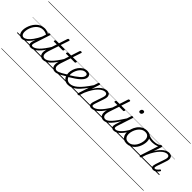

<svg xmlns="http://www.w3.org/2000/svg" viewBox="103 -2423 4336 4336"><g transform="rotate(45 2271.0 -255.0)"><path d="M167 17Q131 17 104 -1.5Q77 -20 62 -54.5Q47 -89 47 -136Q47 -180 61 -232Q75 -284 101.5 -334.5Q128 -385 168 -427Q208 -469 260 -494Q312 -519 376 -519Q413 -519 453 -506Q493 -493 524 -470L511 -427Q468 -453 434 -461.5Q400 -470 369 -470Q319 -470 277 -448.5Q235 -427 203 -391.5Q171 -356 148.5 -312.5Q126 -269 115 -224.5Q104 -180 104 -141Q104 -109 112.5 -84.5Q121 -60 138 -46.5Q155 -33 180 -33Q219 -33 266 -68.5Q313 -104 365 -176Q417 -248 469 -356L485 -318Q428 -199 372 -125Q316 -51 264 -17Q212 17 167 17ZM454 17Q427 17 409.5 7Q392 -3 384 -21.5Q376 -40 377.5 -65Q379 -90 389 -121L511 -494Q515 -506 522 -510.5Q529 -515 542 -515Q560 -515 565 -508Q570 -501 565 -489L444 -120Q428 -72 434 -51.5Q440 -31 468 -31Q478 -31 482 -23.5Q486 -16 484.5 -7Q483 2 475.5 9.5Q468 17 454 17ZM0 490H622V500H0ZM0 -20H622V0H0ZM0 -505H622V-500H0ZM0 -1010H622V-1000H0Z M454 17Q444 17 439 9.5Q434 2 435.5 -7Q437 -16 445.5 -23.5Q454 -31 469 -31Q498 -31 533.5 -49Q569 -67 610 -106Q651 -145 699 -209.5Q747 -274 803 -367Q810 -378 819 -377Q828 -376 832.5 -367.5Q837 -359 831 -348Q771 -244 720 -174Q669 -104 624 -62Q579 -20 537 -1.5Q495 17 454 17ZM622 490V500ZM622 -20V0ZM622 -505V-500ZM622 -1010V-1000Z M843 17Q801 17 774.5 -1Q748 -19 735 -50.5Q722 -82 724.5 -125Q727 -168 744 -219L821 -452H734Q723 -452 720.5 -458.5Q718 -465 722 -477Q726 -489 732 -494.5Q738 -500 748 -500H837L905 -709Q909 -721 915.5 -725.5Q922 -730 936 -730Q953 -730 959 -724Q965 -718 961 -706L892 -500H1019Q1030 -500 1032 -494Q1034 -488 1031 -476Q1027 -463 1021 -457.5Q1015 -452 1004 -452H877L799 -219Q783 -168 780 -132.5Q777 -97 786 -74.5Q795 -52 813 -41.5Q831 -31 854 -31Q864 -31 869 -23.5Q874 -16 873 -7Q872 2 864.5 9.5Q857 17 843 17ZM622 490H1010V500H622ZM622 -20H1010V0H622ZM622 -505H1010V-500H622ZM622 -1010H1010V-1000H622Z M841 17Q831 17 826 9.5Q821 2 822.5 -7Q824 -16 832.5 -23.5Q841 -31 856 -31Q885 -31 920.5 -49Q956 -67 997 -106Q1038 -145 1086 -209.5Q1134 -274 1190 -367Q1197 -378 1206 -377Q1215 -376 1219.5 -367.5Q1224 -359 1218 -348Q1158 -244 1107 -174Q1056 -104 1011 -62Q966 -20 924 -1.5Q882 17 841 17ZM1009 490V500ZM1009 -20V0ZM1009 -505V-500ZM1009 -1010V-1000Z M1231 17Q1189 17 1162.5 -1Q1136 -19 1123 -50.5Q1110 -82 1112.5 -125Q1115 -168 1132 -219L1209 -452H1122Q1111 -452 1108.5 -458.5Q1106 -465 1110 -477Q1114 -489 1120 -494.5Q1126 -500 1136 -500H1225L1293 -709Q1297 -721 1303.5 -725.5Q1310 -730 1324 -730Q1341 -730 1347 -724Q1353 -718 1349 -706L1280 -500H1407Q1418 -500 1420 -494Q1422 -488 1419 -476Q1415 -463 1409 -457.5Q1403 -452 1392 -452H1265L1187 -219Q1171 -168 1168 -132.5Q1165 -97 1174 -74.5Q1183 -52 1201 -41.5Q1219 -31 1242 -31Q1252 -31 1257 -23.5Q1262 -16 1261 -7Q1260 2 1252.5 9.5Q1245 17 1231 17ZM1010 490H1398V500H1010ZM1010 -20H1398V0H1010ZM1010 -505H1398V-500H1010ZM1010 -1010H1398V-1000H1010Z M1229 17Q1219 17 1214 9.5Q1209 2 1210.5 -7Q1212 -16 1220.5 -23.5Q1229 -31 1244 -31Q1261 -31 1288.5 -41Q1316 -51 1361.5 -75.5Q1407 -100 1476 -144Q1485 -149 1492 -146Q1499 -143 1503 -135Q1507 -127 1505 -118Q1503 -109 1494 -103Q1421 -56 1371 -29.5Q1321 -3 1287.5 7Q1254 17 1229 17ZM1397 490V500ZM1397 -20V0ZM1397 -505V-500ZM1397 -1010V-1000Z M1494 -149Q1565 -192 1619.5 -230Q1674 -268 1711 -301Q1748 -334 1767 -363.5Q1786 -393 1786 -418Q1786 -443 1771.5 -456.5Q1757 -470 1728 -470Q1680 -470 1641 -443Q1602 -416 1574 -373Q1546 -330 1531 -282Q1516 -234 1516 -191Q1516 -153 1525.5 -123Q1535 -93 1552.5 -73Q1570 -53 1594.5 -42Q1619 -31 1649 -31Q1659 -31 1663 -23.5Q1667 -16 1665 -6.5Q1663 3 1656.5 10Q1650 17 1641 17Q1581 17 1541 -10Q1501 -37 1481 -83.5Q1461 -130 1461 -187Q1461 -240 1480 -298.5Q1499 -357 1535 -406.5Q1571 -456 1621.5 -487.5Q1672 -519 1735 -519Q1773 -519 1796.5 -506Q1820 -493 1831 -471.5Q1842 -450 1842 -425Q1842 -389 1821.5 -353Q1801 -317 1760.5 -279Q1720 -241 1658 -198.5Q1596 -156 1512 -106ZM1398 490H1886V500H1398ZM1398 -20H1886V0H1398ZM1398 -505H1886V-500H1398ZM1398 -1010H1886V-1000H1398Z M1639 17Q1630 17 1625.5 10Q1621 3 1622.5 -7Q1624 -17 1630.5 -24Q1637 -31 1648 -31Q1693 -31 1739 -50.5Q1785 -70 1835 -112.5Q1885 -155 1942 -225.5Q1999 -296 2066 -397Q2072 -405 2080.5 -402Q2089 -399 2094.5 -391Q2100 -383 2095 -375Q2027 -271 1969 -196Q1911 -121 1857 -74Q1803 -27 1750 -5Q1697 17 1639 17ZM1885 490V500ZM1885 -20V0ZM1885 -505V-500ZM1885 -1010V-1000Z M2390 17Q2362 17 2344.5 7Q2327 -3 2319.5 -21.5Q2312 -40 2313.5 -66Q2315 -92 2326 -124L2400 -343Q2414 -384 2413.5 -412Q2413 -440 2397.5 -454.5Q2382 -469 2351 -469Q2320 -469 2281.5 -450Q2243 -431 2200.5 -389Q2158 -347 2114.5 -280Q2071 -213 2030 -117L1993 -4Q1990 6 1983.5 10.5Q1977 15 1962 15Q1950 15 1942 10Q1934 5 1938 -6L2097 -494Q2101 -506 2107 -510.5Q2113 -515 2127 -515Q2143 -515 2149 -509Q2155 -503 2151 -491L2089 -299Q2125 -360 2161.5 -402Q2198 -444 2234 -470Q2270 -496 2303 -507.5Q2336 -519 2365 -519Q2407 -519 2433.5 -499.5Q2460 -480 2466.5 -439Q2473 -398 2451 -334L2380 -123Q2363 -74 2368 -52.5Q2373 -31 2404 -31Q2414 -31 2418 -23.5Q2422 -16 2420.5 -7Q2419 2 2411.5 9.5Q2404 17 2390 17ZM1886 490H2557V500H1886ZM1886 -20H2557V0H1886ZM1886 -505H2557V-500H1886ZM1886 -1010H2557V-1000H1886Z M2389 17Q2379 17 2374 9.5Q2369 2 2370.5 -7Q2372 -16 2380.5 -23.5Q2389 -31 2404 -31Q2433 -31 2468.5 -49Q2504 -67 2545 -106Q2586 -145 2634 -209.5Q2682 -274 2738 -367Q2745 -378 2754 -377Q2763 -376 2767.5 -367.5Q2772 -359 2766 -348Q2706 -244 2655 -174Q2604 -104 2559 -62Q2514 -20 2472 -1.5Q2430 17 2389 17ZM2557 490V500ZM2557 -20V0ZM2557 -505V-500ZM2557 -1010V-1000Z M2778 17Q2736 17 2709.5 -1Q2683 -19 2670 -50.5Q2657 -82 2659.5 -125Q2662 -168 2679 -219L2756 -452H2669Q2658 -452 2655.5 -458.5Q2653 -465 2657 -477Q2661 -489 2667 -494.5Q2673 -500 2683 -500H2772L2840 -709Q2844 -721 2850.5 -725.5Q2857 -730 2871 -730Q2888 -730 2894 -724Q2900 -718 2896 -706L2827 -500H2954Q2965 -500 2967 -494Q2969 -488 2966 -476Q2962 -463 2956 -457.5Q2950 -452 2939 -452H2812L2734 -219Q2718 -168 2715 -132.5Q2712 -97 2721 -74.5Q2730 -52 2748 -41.5Q2766 -31 2789 -31Q2799 -31 2804 -23.5Q2809 -16 2808 -7Q2807 2 2799.5 9.5Q2792 17 2778 17ZM2557 490H2945V500H2557ZM2557 -20H2945V0H2557ZM2557 -505H2945V-500H2557ZM2557 -1010H2945V-1000H2557Z M2776 17Q2766 17 2761 9.5Q2756 2 2757.5 -7Q2759 -16 2767.5 -23.5Q2776 -31 2791 -31Q2820 -31 2853 -52Q2886 -73 2926 -117Q2966 -161 3016.5 -232Q3067 -303 3130 -403Q3136 -414 3145.5 -412.5Q3155 -411 3160.5 -403Q3166 -395 3160 -385Q3090 -271 3037 -193.5Q2984 -116 2940.5 -69.5Q2897 -23 2857.5 -3Q2818 17 2776 17ZM2944 490V500ZM2944 -20V0ZM2944 -505V-500ZM2944 -1010V-1000Z M3103 17Q3074 17 3055.5 7Q3037 -3 3029 -21.5Q3021 -40 3023 -66.5Q3025 -93 3035 -125L3156 -494Q3160 -506 3166 -510.5Q3172 -515 3186 -515Q3202 -515 3208 -509Q3214 -503 3210 -491L3090 -124Q3074 -75 3079 -53Q3084 -31 3117 -31Q3127 -31 3131.5 -23.5Q3136 -16 3134.5 -7Q3133 2 3125 9.5Q3117 17 3103 17ZM3245 -683Q3227 -683 3216 -692Q3205 -701 3205 -719Q3205 -743 3219.5 -762.5Q3234 -782 3262 -782Q3279 -782 3290.5 -773Q3302 -764 3302 -745Q3302 -722 3287.5 -702.5Q3273 -683 3245 -683ZM2945 490H3270V500H2945ZM2945 -20H3270V0H2945ZM2945 -505H3270V-500H2945ZM2945 -1010H3270V-1000H2945Z M3102 17Q3092 17 3087 9.5Q3082 2 3083.5 -7Q3085 -16 3093.5 -23.5Q3102 -31 3117 -31Q3144 -31 3175.5 -49.5Q3207 -68 3240 -101Q3273 -134 3305 -179Q3337 -224 3366 -277Q3371 -287 3380 -286Q3389 -285 3395 -278.5Q3401 -272 3397 -262Q3366 -200 3330.5 -149Q3295 -98 3257.5 -61Q3220 -24 3181 -3.5Q3142 17 3102 17ZM3270 490V500ZM3270 -20V0ZM3270 -505V-500ZM3270 -1010V-1000Z M3514 19Q3458 19 3419.5 -4.5Q3381 -28 3361.5 -70.5Q3342 -113 3342 -168Q3342 -222 3361 -283Q3380 -344 3418 -398Q3456 -452 3512.5 -485.5Q3569 -519 3645 -519Q3700 -519 3738 -497Q3776 -475 3796 -434.5Q3816 -394 3816 -340Q3816 -298 3804.5 -249.5Q3793 -201 3769.5 -153.5Q3746 -106 3709.5 -67Q3673 -28 3624.5 -4.5Q3576 19 3514 19ZM3520 -31Q3579 -31 3624 -61Q3669 -91 3698.5 -137.5Q3728 -184 3743 -236.5Q3758 -289 3758 -333Q3758 -376 3744.5 -406Q3731 -436 3704 -452.5Q3677 -469 3638 -469Q3580 -469 3535.5 -440Q3491 -411 3460.5 -365Q3430 -319 3414 -267Q3398 -215 3398 -171Q3398 -128 3412.5 -96.5Q3427 -65 3454 -48Q3481 -31 3520 -31ZM3270 490H3871V500H3270ZM3270 -20H3871V0H3270ZM3270 -505H3871V-500H3270ZM3270 -1010H3871V-1000H3270Z M3901 -409Q3856 -409 3811 -419.5Q3766 -430 3720 -459Q3713 -464 3712.5 -471Q3712 -478 3716.5 -485Q3721 -492 3727.5 -495Q3734 -498 3741 -494Q3777 -471 3820 -462Q3863 -453 3914 -453Q3942 -453 3975 -458.5Q4008 -464 4039 -476Q4070 -488 4091 -505Q4099 -512 4105.5 -509.5Q4112 -507 4115.5 -500Q4119 -493 4118 -484.5Q4117 -476 4109 -471Q4077 -447 4040 -433.5Q4003 -420 3967 -414.5Q3931 -409 3901 -409ZM3872 490V500ZM3872 -20V0ZM3872 -505V-500ZM3872 -1010V-1000Z M4361 15Q4336 15 4321 5.5Q4306 -4 4300 -22.5Q4294 -41 4297 -66Q4300 -91 4310 -122L4385 -343Q4399 -384 4398.5 -412Q4398 -440 4382.5 -454.5Q4367 -469 4336 -469Q4305 -469 4266 -450Q4227 -431 4184.5 -388.5Q4142 -346 4098.5 -278.5Q4055 -211 4014 -114L3978 -4Q3975 6 3968.5 10.5Q3962 15 3947 15Q3935 15 3927 10Q3919 5 3923 -6L4082 -494Q4086 -506 4092 -510.5Q4098 -515 4112 -515Q4128 -515 4134 -509Q4140 -503 4136 -491L4074 -298Q4109 -359 4146 -401Q4183 -443 4219 -469Q4255 -495 4288 -507Q4321 -519 4350 -519Q4392 -519 4418.5 -499.5Q4445 -480 4451.5 -439Q4458 -398 4436 -334L4359 -107Q4351 -81 4349.5 -64.5Q4348 -48 4353.5 -40.5Q4359 -33 4371 -33Q4389 -33 4406 -44Q4423 -55 4439 -71.5Q4455 -88 4467 -104Q4472 -112 4478 -113.5Q4484 -115 4493 -109Q4504 -102 4504.5 -95Q4505 -88 4501 -81Q4489 -63 4468.5 -40Q4448 -17 4420.5 -1Q4393 15 4361 15ZM3871 490H4542V500H3871ZM3871 -20H4542V0H3871ZM3871 -505H4542V-500H3871ZM3871 -1010H4542V-1000H3871Z"/></g></svg>

Font: Playwrite AU TAS Guides
Style: Regular
Weight: 400
Designer: Veronika Burian, José Scaglione
Foundry: TypeTogether
Version: Version 1.003